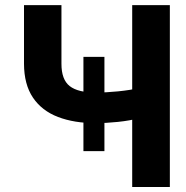

<svg xmlns="http://www.w3.org/2000/svg" viewBox="-20 -748 746 768"><path d="M397.7 -520.5V-143.6H313.7V-520.5ZM76 -727.5H225.8V-493.2Q225.6 -429.7 258.7 -403.7Q291.9 -377.7 364.5 -377.7Q381.4 -377.7 404.6 -378.9Q427.8 -380.1 452.5 -382.6Q477.2 -385.1 499.3 -388.6Q521.3 -392.1 535.7 -396.5V-275.8Q520.6 -270.8 498.6 -266.9Q476.6 -263 451.9 -260.4Q427.1 -257.9 404.3 -256.6Q381.4 -255.3 364.5 -255.3Q277 -255.3 212.1 -280.1Q147.2 -305 111.7 -357.7Q76.2 -410.4 76 -493.2ZM508.8 -727.5H659.4V0H508.8Z"/></svg>

Font: Inter Tight
Style: Regular
Weight: 400
Designer: Rasmus Andersson
Foundry: rsms
Version: Version 3.002